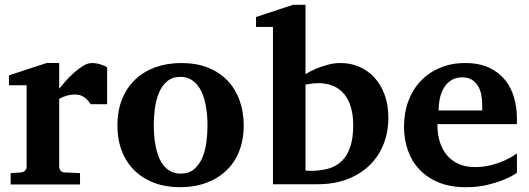

<svg xmlns="http://www.w3.org/2000/svg" viewBox="-20 -760 2183 792"><path d="M354 -330.1Q350.6 -335 345.5 -341.8Q340.3 -348.6 332.8 -355Q325.2 -361.3 314.5 -365.7Q303.7 -370.1 289.1 -370.1Q274.9 -370.1 262.7 -367.2Q250.5 -364.3 242.2 -360.8Q231.9 -356.9 224.1 -352.1V-71.8Q224.1 -63 230.2 -55.9Q236.3 -48.8 246.1 -48.8L310.1 -45.9V1H23.9V-45.9L67.9 -48.8Q77.1 -49.8 83.5 -56.4Q89.8 -63 89.8 -71.8V-408.2H17.1V-449.2L171.9 -500H224.1V-394Q233.4 -405.8 249.3 -423.8Q265.1 -441.9 283.7 -458.7Q302.2 -475.6 322 -487.8Q341.8 -500 358.9 -500Q367.7 -500 377 -498.5Q386.2 -497.1 394.8 -494.4Q403.3 -491.7 410.4 -488.5Q417.5 -485.4 421.9 -481.9V-330.1Z M835.9 -242.2Q835.9 -263.2 834 -286.4Q832 -309.6 827.4 -332Q822.8 -354.5 814.5 -374.5Q806.2 -394.5 793.7 -409.7Q781.2 -424.8 764.2 -433.8Q747.1 -442.9 724.1 -442.9Q690.4 -442.9 668.9 -424.3Q647.5 -405.8 635.5 -376.7Q623.5 -347.7 618.9 -313Q614.3 -278.3 614.3 -246.1Q614.3 -224.6 616 -201.2Q617.7 -177.7 622.3 -155.3Q627 -132.8 634.8 -112.8Q642.6 -92.8 655 -77.4Q667.5 -62 684.6 -53Q701.7 -43.9 725.1 -43.9Q759.3 -43.9 780.8 -62.3Q802.2 -80.6 814.5 -109.4Q826.7 -138.2 831.3 -173.3Q835.9 -208.5 835.9 -242.2ZM985.4 -241.2Q985.4 -185.1 967.5 -138.4Q949.7 -91.8 915.5 -58.3Q881.3 -24.9 832.3 -6.3Q783.2 12.2 721.2 12.2Q664.1 12.2 616.9 -5.4Q569.8 -22.9 535.9 -55.7Q502 -88.4 483.2 -135.5Q464.4 -182.6 464.4 -242.2Q464.4 -303.7 483.9 -351.6Q503.4 -399.4 538.3 -432.4Q573.2 -465.3 621.6 -482.7Q669.9 -500 728 -500Q790 -500 837.9 -481Q885.7 -461.9 918.5 -427.5Q951.2 -393.1 968.3 -345.7Q985.4 -298.3 985.4 -241.2Z M1582 -273.9Q1582 -216.3 1562.5 -166.3Q1543 -116.2 1505.6 -79.3Q1468.3 -42.5 1413.8 -21.2Q1359.4 0 1289.1 0H1106V-648.9H1036.1V-689.9L1189 -740.2H1240.2V-454.1Q1261.2 -466.8 1284.7 -477.1Q1305.2 -485.4 1331.1 -492.7Q1356.9 -500 1385.3 -500Q1425.3 -500 1461.2 -484.9Q1497.1 -469.7 1523.9 -440.7Q1550.8 -411.6 1566.4 -369.6Q1582 -327.6 1582 -273.9ZM1437 -244.1Q1437 -284.7 1427.7 -316.7Q1418.5 -348.6 1400.4 -371.1Q1382.3 -393.6 1355.2 -405.3Q1328.1 -417 1293 -417Q1283.7 -417 1274.7 -416Q1265.6 -415 1257.8 -414.1L1240.2 -411.1V-56.2Q1249 -56.2 1252.7 -55.7Q1256.3 -55.2 1261.2 -55.2Q1302.7 -55.2 1335.4 -64.7Q1368.2 -74.2 1390.6 -96.4Q1413.1 -118.7 1425 -154.8Q1437 -190.9 1437 -244.1Z M1969.2 -326.2Q1969.2 -350.1 1964.8 -371.1Q1960.4 -392.1 1950.4 -407.5Q1940.4 -422.9 1924.8 -431.9Q1909.2 -440.9 1887.2 -440.9Q1859.4 -440.9 1840.6 -428.5Q1821.8 -416 1810.3 -396.2Q1798.8 -376.5 1793.9 -352.1Q1789.1 -327.6 1789.1 -304.2H1969.2ZM2112.3 -46.9Q2086.4 -29.8 2054.2 -17.1Q2026.4 -5.9 1987.8 3.2Q1949.2 12.2 1901.4 12.2Q1837.4 12.2 1789.8 -7.3Q1742.2 -26.9 1710.2 -60.8Q1678.2 -94.7 1662.4 -140.1Q1646.5 -185.5 1646.5 -237.8Q1646.5 -294.4 1664.3 -342.5Q1682.1 -390.6 1715.1 -425.5Q1748 -460.4 1794.7 -480.2Q1841.3 -500 1898.4 -500Q1957 -500 1997.8 -480.7Q2038.6 -461.4 2064 -429.4Q2089.4 -397.5 2100.8 -356.4Q2112.3 -315.4 2112.3 -272V-248H1784.2Q1784.2 -207 1794.4 -174.3Q1804.7 -141.6 1824.5 -118.7Q1844.2 -95.7 1873 -83.3Q1901.9 -70.8 1938.5 -70.8Q1976.6 -70.8 2008.1 -79.3Q2039.6 -87.9 2063 -98.6Q2089.8 -111.3 2112.3 -127Z"/></svg>

Font: Charis SIL Eur
Style: Bold
Weight: 700
Foundry: SIL International
Version: Version 5.000